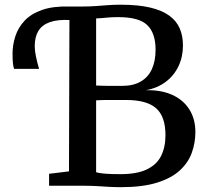

<svg xmlns="http://www.w3.org/2000/svg" viewBox="-20 -770 856 796"><path d="M481.5 6Q453 6 429.8 4.5Q406.5 3 381 1.5Q355.5 0 320 0H183.5V-49.5L266 -59.5L268 -743H322Q352.5 -743 378.8 -745Q405 -747 429.5 -748.8Q454 -750.5 479.5 -750.5Q552.5 -750.5 602.2 -738.8Q652 -727 682 -705Q712 -683 725.2 -652Q738.5 -621 738.5 -581.5Q738.5 -534.5 720 -495.5Q701.5 -456.5 666.8 -430.5Q632 -404.5 584.5 -396Q648.5 -397.5 694.5 -376.5Q740.5 -355.5 765.2 -316Q790 -276.5 790 -223Q790 -177.5 775 -136.2Q760 -95 725 -63Q690 -31 630.2 -12.5Q570.5 6 481.5 6ZM479 -48Q548 -48 589 -67.8Q630 -87.5 648 -123.8Q666 -160 666 -209.5Q666 -287 627.2 -321.2Q588.5 -355.5 502.5 -355.5Q490 -355.5 473 -355.5Q456 -355.5 437.8 -355.5Q419.5 -355.5 404 -355.2Q388.5 -355 378.5 -354V-56Q389.5 -52.5 407 -50.8Q424.5 -49 444 -48.5Q463.5 -48 479 -48ZM486.5 -414Q532.5 -414 563.2 -431.8Q594 -449.5 609.5 -483Q625 -516.5 625 -564Q625 -632 591 -665.5Q557 -699 470 -699Q451 -699 433.5 -697.8Q416 -696.5 401.5 -695Q387 -693.5 378.5 -693.5V-415.5Q388.5 -415 403 -414.5Q417.5 -414 433 -414Q448.5 -414 462.8 -414Q477 -414 486.5 -414ZM38.5 -484.5Q35 -493.5 33.5 -508.8Q32 -524 32 -547Q32 -584.5 43.8 -620.2Q55.5 -656 82.2 -684.5Q109 -713 155 -729Q201 -745 269 -743L277.5 -714.5L269 -687Q218.5 -689.5 186.2 -678Q154 -666.5 139 -641.5Q124 -616.5 124 -578.5Q124 -561 128.8 -537Q133.5 -513 142 -484.5Z"/></svg>

Font: Merriweather 24pt Medium
Style: Regular
Weight: 500
Designer: Eben Sorkin
Foundry: Eben Sorkin
Version: Version 2.100